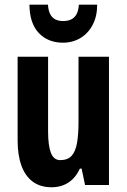

<svg xmlns="http://www.w3.org/2000/svg" viewBox="-20 -789 541 819"><path d="M444.8 -546.9V0H342.8L328.1 -69.8H320.8Q308.6 -43.5 291 -25.9Q273.4 -8.3 250.7 0.7Q228 9.8 200.2 9.8Q151.9 9.8 119.6 -14.2Q87.4 -38.1 71.3 -82.8Q55.2 -127.4 55.2 -189.9V-546.9H185.1V-229Q185.1 -167.5 197.3 -136.7Q209.5 -106 236.8 -106Q269.5 -106 286.1 -125Q302.7 -144 308.8 -180.7Q314.9 -217.3 314.9 -269V-546.9ZM394.5 -769Q394.5 -719.2 375.2 -682.9Q356 -646.5 323 -626.7Q290 -606.9 248.5 -606.9Q185.1 -606.9 145.8 -647.9Q106.4 -689 105.5 -769H184.6Q186 -745.1 193.6 -729.7Q201.2 -714.4 215.1 -706.8Q229 -699.2 249.5 -699.2Q269.5 -699.2 283.9 -706.3Q298.3 -713.4 306.6 -728.8Q314.9 -744.1 316.4 -769Z"/></svg>

Font: Open Sans Condensed
Style: Regular
Weight: 400
Width: 3
Designer: Monotype Design Team
Foundry: Monotype Imaging Inc.
Version: Version 3.000